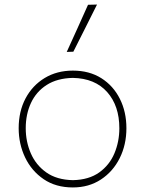

<svg xmlns="http://www.w3.org/2000/svg" viewBox="-20 -814 637 843"><path d="M300 9Q225 9 171.8 -27.2Q118.5 -63.5 90.2 -122.8Q62 -182 62 -251Q62 -325 92.2 -382Q122.5 -439 176.2 -471.5Q230 -504 300 -504Q372 -504 424.8 -470.8Q477.5 -437.5 506.2 -380.2Q535 -323 535 -251Q535 -178.5 505.5 -119.5Q476 -60.5 423 -25.8Q370 9 300 9ZM300 -23Q370.5 -24.5 415.8 -57Q461 -89.5 482.5 -141Q504 -192.5 504 -251Q504 -349.5 450.5 -409.8Q397 -470 300 -472Q231 -470.5 185 -441Q139 -411.5 116 -362Q93 -312.5 93 -251Q93 -192.5 115.2 -141Q137.5 -89.5 183.2 -57Q229 -24.5 300 -23ZM273 -586Q296.5 -637.5 320 -689.5Q343.5 -741.5 366.5 -793L406 -794Q380 -742 354 -690.2Q328 -638.5 302 -587Z"/></svg>

Font: Commissioner Loud Thin
Style: Regular
Weight: 100
Designer: Kostas Bartsokas
Foundry: Kostas Bartsokas
Version: Version 1.000; ttfautohint (v1.8.3)